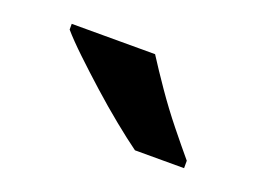

<svg xmlns="http://www.w3.org/2000/svg" viewBox="-43 -844 421 316"><g transform="rotate(20 167.5 -686.0)"><path d="M186 -766Q200 -744 219 -716.5Q238 -689 258.5 -663.5Q279 -638 295 -619V-606H209Q191 -619 167 -638.5Q143 -658 118.5 -680Q94 -702 73 -722Q52 -742 40 -756V-766Z"/></g></svg>

Font: Noto Sans Adlam Unjoined SemiBold
Style: Regular
Weight: 600
Version: Version 3.001